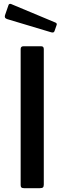

<svg xmlns="http://www.w3.org/2000/svg" viewBox="-20 -984 338 1004"><path d="M196 -742Q209 -742 209 -727V-19Q209 -8 204.5 -4Q200 0 188 0H106Q96 0 92 -3.5Q88 -7 88 -16V-727Q88 -742 102 -742ZM38 -963 270 -866Q275 -864 276.5 -860Q278 -856 275 -850L266 -824Q264 -817 260 -815Q256 -813 248 -815L18 -884Q9 -887 6.5 -891.5Q4 -896 6 -904L24 -956Q25 -961 29 -963Q33 -965 38 -963Z"/></svg>

Font: Libre Franklin Medium
Style: Regular
Weight: 500
Designer: Pablo Impallari, Rodrigo Fuenzalida
Foundry: Impallari Type
Version: Version 1.002; ttfautohint (v1.5)